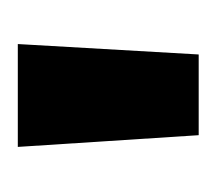

<svg xmlns="http://www.w3.org/2000/svg" viewBox="-34 -706 248 221"><g transform="rotate(-90 90.5 -596.0)"><path d="M31.4 -700H149.8L137.8 -491.8H44.9Z"/></g></svg>

Font: AF Albert Sans Medium
Style: Regular
Weight: 500
Designer: Andreas Rasmussen
Foundry: a.Foundry
Version: Version 1.300;Glyphs 3.2 (3231)